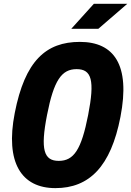

<svg xmlns="http://www.w3.org/2000/svg" viewBox="-20 -958 676 990"><path d="M601 -355C653.5 -624.5 567 -742 392 -742C217 -742 108.5 -644.5 56 -375C6 -119.5 90.5 12 265.5 12C440.5 12 551.5 -99.5 601 -355ZM434.5 -365C399.5 -186 360.5 -128.5 283 -128.5C206 -128.5 187.5 -186 222.5 -365C257.5 -544.5 298 -601.5 375 -601.5C452.5 -601.5 469.5 -544.5 434.5 -365ZM347.5 -809.5 464 -938.5H636.5L487 -809.5Z"/></svg>

Font: Monaspace Neon ExtraBold
Style: Italic
Weight: 800
Italic angle: -11°
Designer: Riley Cran & the Lettermatic Team
Foundry: Lettermatic
Version: Version 1.200 (Monaspace Neon)